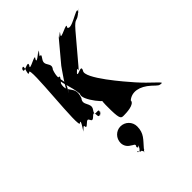

<svg xmlns="http://www.w3.org/2000/svg" viewBox="-304 -981 1455 1455"><g transform="rotate(-45 424.0 -253.0)"><path d="M708 -116C661 -169 450 -411 490 -459C520 -517 415 -439 448 -484C485 -534 405 -437 448 -482C496 -532 441 -450 490 -508C530 -555 625 -667 665 -715C737 -799 715 -740 785 -806C829 -849 744 -760 784 -808C791 -840 644 -728 636 -776C676 -823 524 -728 564 -776C600 -823 510 -729 549 -780L400 -602C399 -600 276 -431 300 -433C340 -480 268 -381 303 -432C365 -522 294 -514 334 -626C374 -673 298 -688 334 -739C378 -801 305 -737 354 -794C394 -841 312 -748 352 -796C382 -834 275 -728 297 -776C337 -823 191 -728 231 -776C253 -823 145 -740 175 -796C215 -843 134 -746 174 -794C223 -832 153 -709 193 -739C233 -786 153 -147 193 -195C233 -224 143 -102 174 -140C214 -187 135 -90 175 -138C225 -194 177 -106 231 -158C275 -201 252 -115 297 -158C350 -210 302 -100 352 -138C392 -185 319 -88 354 -140C390 -193 290 -132 334 -195C370 -245 294 -272 334 -320C374 -430 279 -416 303 -508C343 -555 341 -556 313 -556C302 -512 343 -439 350 -351C316 -310 465 -136 465 -177C468 -214 472 -204 448 -200C425 -200 428 -196 428 -96C430 1 442 0 470 0C493 0 587 -2 587 -44C637 -86 708 -74 776 -12C817 26 816 30 848 30C845 14 788 -26 708 -116ZM392 40C442 40 482 80 482 130C482 205 442 233 399 284C393 301 384 290 384 308C384 320 387 296 387 308C387 314 377 276 370 284C365 291 352 256 348 266C348 278 346 256 346 268C350 283 350 264 354 272C356 282 380 266 385 236C370 256 371 247 371 242C366 238 366 236 372 228C379 212 360 211 345 198C321 185 304 160 304 130C304 80 344 40 392 40Z"/></g></svg>

Font: Hussar Przerywany
Style: Regular
Weight: 400
Foundry: Cannot Into Space Fonts
Version: Version 0.982